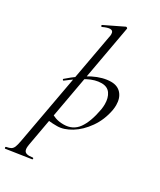

<svg xmlns="http://www.w3.org/2000/svg" viewBox="-308 -803 963 1156"><g transform="rotate(30 173.5 -225.0)"><path d="M-59 263Q-37 259 -26.5 252.5Q-16 246 -10 232Q-4 218 2 185L148 -619Q151 -631 151 -641Q151 -666 129 -666Q112 -666 80 -651H78Q74 -651 73 -655.5Q72 -660 75 -662L205 -725H207Q211 -725 214 -722Q217 -719 216 -717L55 178Q52 195 52 205Q52 224 61 232Q70 240 90 240Q95 240 113 238H114Q117 238 118 243Q119 248 115 249L-57 275Q-61 276 -62 270Q-63 264 -59 263ZM57 -8 67 -60Q91 -45 115.5 -36Q140 -27 173 -27Q237 -27 272.5 -76Q308 -125 325 -220Q328 -240 328 -257Q328 -301 308.5 -329Q289 -357 248 -357Q205 -357 156.5 -332Q108 -307 42 -256L40 -255Q37 -255 35 -259Q33 -263 35 -264Q182 -393 294 -393Q339 -393 364.5 -364Q390 -335 390 -286Q390 -269 387 -251Q373 -176 332.5 -118.5Q292 -61 241 -30Q190 1 145 1Q112 1 95.5 -1Q79 -3 57 -8Z"/></g></svg>

Font: Cormorant Infant
Style: Italic
Weight: 400
Italic angle: -10°
Designer: Christian Thalmann (Catharsis Fonts)
Foundry: Catharsis Fonts
Version: Version 4.000